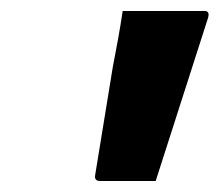

<svg xmlns="http://www.w3.org/2000/svg" viewBox="-20 -770 399 349"><path d="M263 -441H162Q151 -441 153 -452L185 -648Q190 -674 194.5 -698.5Q199 -723 203 -750H352Q362 -750 358 -737Z"/></svg>

Font: Recursive Sn Lnr St SmB
Style: Italic
Weight: 600
Italic angle: -15°
Version: Version 1.079;hotconv 1.0.112;makeotfexe 2.5.65598; ttfautoh